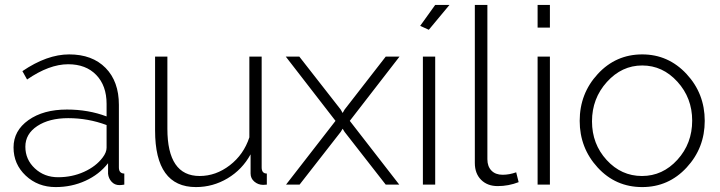

<svg xmlns="http://www.w3.org/2000/svg" viewBox="-20 -750 2925 780"><path d="M206 10Q134 10 84.5 -36.5Q35 -83 35 -151Q35 -219 95.5 -262Q156 -305 252 -305Q339 -305 413 -277V-328Q413 -402 371 -445.5Q329 -489 257 -489Q180 -489 90 -427L71 -461Q171 -529 261 -529Q355 -529 409 -474Q463 -419 463 -324V-70Q463 -45 485 -45V0Q473 2 465 2Q446 2 433.5 -11.5Q421 -25 419 -44V-87Q383 -41 327 -15.5Q271 10 206 10ZM216 -30Q273 -30 321.5 -52Q370 -74 397 -110Q413 -131 413 -150V-242Q338 -270 257 -270Q180 -270 131.5 -238Q83 -206 83 -154Q83 -102 121.5 -66Q160 -30 216 -30Z M776 10Q610 10 610 -220V-520H660V-227Q660 -35 791 -35Q857 -35 913.5 -78.5Q970 -122 993 -192V-520H1043V-70Q1043 -45 1064 -45V0Q1057 1 1049 1Q1029 1 1013.5 -12Q998 -25 998 -45V-123Q964 -61 904.5 -25.5Q845 10 776 10Z M1141 -520H1196L1364 -305L1372 -291L1380 -305L1547 -520H1603L1401 -259L1602 0H1547L1380 -214L1372 -227L1364 -214L1197 0H1142L1343 -259Z M1806 -730 1722 -629 1687 -645 1748 -730ZM1748 0H1698V-520H1748Z M1909 -88V-730H1960V-103Q1960 -74 1976.5 -57Q1993 -40 2022 -40Q2049 -40 2077 -50L2087 -10Q2046 6 2002 6Q1960 6 1934.5 -19.5Q1909 -45 1909 -88Z M2214 0H2164V-520H2214ZM2214 -638H2164V-730H2214Z M2589 10Q2481 10 2408 -69.5Q2335 -149 2335 -259Q2335 -370 2408.5 -449.5Q2482 -529 2589 -529Q2695 -529 2769 -449.5Q2843 -370 2843 -259Q2843 -149 2769.5 -69.5Q2696 10 2589 10ZM2385 -257Q2385 -165 2444.5 -100Q2504 -35 2588 -35Q2672 -35 2732 -101Q2792 -167 2792 -260Q2792 -352 2732 -418Q2672 -484 2589 -484Q2506 -484 2445.5 -417Q2385 -350 2385 -257Z"/></svg>

Font: Raleway
Style: Light
Weight: 300
Designer: Matt McInerney, Pablo Impallari, Rodrigo Fuenzalida
Foundry: Matt McInerney, Pablo Impallari, Rodrigo Fuenzalida
Version: Version 3.000